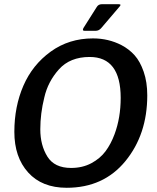

<svg xmlns="http://www.w3.org/2000/svg" viewBox="-20 -878 746 910"><path d="M678 -426Q678 -241 574.5 -114.5Q471 12 296 12Q179 12 113.5 -60.5Q48 -133 48 -253Q48 -373 91 -472Q134 -571 220.5 -633.5Q307 -696 421 -696Q494 -696 556 -664Q592 -645 618 -616Q644 -587 661 -538Q678 -489 678 -426ZM405 -608Q312 -608 259.5 -549.5Q207 -491 190 -416Q171 -340 171 -265Q171 -190 204.5 -136Q238 -82 317 -82Q371 -82 413 -104.5Q455 -127 480.5 -161.5Q506 -196 523 -242Q552 -320 552 -414Q552 -608 405 -608ZM376 -746 438 -844Q446 -858 462 -858H543Q551 -858 551 -854.5Q551 -851 546 -846L459 -744Q448 -732 433 -732H382Q373 -732 373 -736.5Q373 -741 376 -746Z"/></svg>

Font: Crete Round
Style: Italic
Weight: 400
Designer: Veronika Burian
Foundry: TypeTogether
Version: Version 1.001; ttfautohint (v1.6)